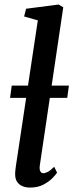

<svg xmlns="http://www.w3.org/2000/svg" viewBox="-20 -838 338 868"><path d="M160 -90.5Q157.5 -73.5 162 -64.2Q166.5 -55 175.5 -55Q184.5 -55 195.8 -60.8Q207 -66.5 225 -84L238 -57.5Q233 -49.5 217.8 -33.5Q202.5 -17.5 177 -3.8Q151.5 10 115 10Q97 10 81.8 3.8Q66.5 -2.5 57.2 -16.2Q48 -30 48.5 -52.5Q48.5 -57 49 -63.8Q49.5 -70.5 50.5 -77.2Q51.5 -84 52 -88.5L151 -746L89 -763.5L98 -798.5L245 -817.5L266 -805ZM291.5 -451 284 -395.5H25.5L33 -451Z"/></svg>

Font: Merriweather 24pt Medium
Style: Italic
Weight: 500
Italic angle: -7.8°
Version: Version 2.101